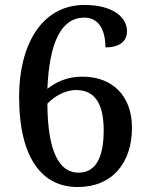

<svg xmlns="http://www.w3.org/2000/svg" viewBox="-20 -744 599 774"><path d="M293 10C433 10 512 -88 512 -229C512 -358 433 -435 312 -435C248 -435 205 -412 171 -386C179 -572 226 -673 320 -673C381 -673 405 -619 405 -553C463 -553 492 -578 492 -618C492 -673 437 -724 321 -724C142 -724 57 -554 57 -355C57 -97 156 10 293 10ZM296 -48C221 -48 172 -128 171 -326C197 -353 239 -381 287 -381C358 -381 398 -332 398 -219C398 -100 361 -48 296 -48Z"/></svg>

Font: Noto Serif Malayalam Medium
Style: Regular
Weight: 500
Designer: Indian type Foundry, Jelle Bosma, Monotype Design Team
Foundry: Monotype Imaging Inc.
Version: Version 2.104